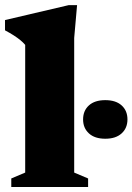

<svg xmlns="http://www.w3.org/2000/svg" viewBox="-27 -746 528 766"><path d="M269 -57.5 324.5 -34V0H18V-34L73.5 -57.5V-567Q65.5 -576.5 54.2 -585.8Q43 -595 27.8 -604.8Q12.5 -614.5 -7 -625V-666L247 -725.5H280.5L269 -594.5ZM393 -192.5Q351 -192.5 327.8 -213.8Q304.5 -235 304.5 -269.5Q304.5 -304.5 327.8 -325.5Q351 -346.5 393 -346.5Q435 -346.5 458.2 -325.5Q481.5 -304.5 481.5 -269.5Q481.5 -235 458.2 -213.8Q435 -192.5 393 -192.5Z"/></svg>

Font: Newsreader ExtraBold
Style: Regular
Weight: 800
Designer: Hugues Gentile
Foundry: Production Type
Version: Version 1.003